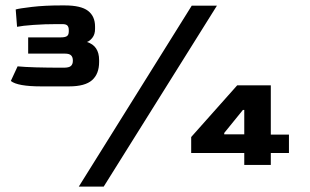

<svg xmlns="http://www.w3.org/2000/svg" viewBox="-20 -609 1146 709"><path d="M20 -310 45 -364Q95 -359 215 -359Q235 -359 242 -365.5Q249 -372 249 -384V-386Q249 -398 242.5 -404.5Q236 -411 220 -411H84V-471H205Q220 -471 227 -475.5Q234 -480 234 -493V-498Q234 -509 229 -514.5Q224 -520 210 -520H191Q145 -520 103.5 -517Q62 -514 43 -510L38 -574Q51 -578 98 -583.5Q145 -589 206 -589H219Q279 -589 305 -569Q331 -549 331 -511V-502Q331 -482 321 -469.5Q311 -457 301 -454Q346 -440 346 -387V-380Q346 -336 320 -313Q294 -290 235 -290H132Q45 -290 20 -310ZM688 -588H781L363 80H271ZM882 -44H686V-103L856 -294H980V-112H1047V-44H980V0H882ZM882 -113V-203H877L808 -118V-113Z"/></svg>

Font: Gold Bold
Style: Regular
Weight: 400
Designer: jaiki
Version: Version 1.000